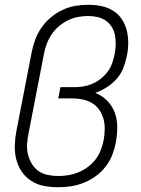

<svg xmlns="http://www.w3.org/2000/svg" viewBox="-20 -772 590 804"><path d="M224 12Q193 12 164 6.5Q135 1 111 -14.5Q87 -30 71 -53.5Q55 -77 48 -105Q41 -133 42 -163.5Q43 -194 49 -225L113 -555Q118 -581 128 -607.5Q138 -634 154.5 -657.5Q171 -681 194 -700Q217 -719 243 -731Q269 -743 296 -747.5Q323 -752 350 -752Q378 -752 404.5 -746.5Q431 -741 453 -727.5Q475 -714 489.5 -692.5Q504 -671 510.5 -645.5Q517 -620 517 -592.5Q517 -565 511 -537Q506 -512 496.5 -487.5Q487 -463 469 -442.5Q451 -422 427.5 -407Q404 -392 379 -383Q407 -372 428.5 -350.5Q450 -329 460.5 -300.5Q471 -272 471 -240Q471 -208 465 -175Q460 -149 450 -123Q440 -97 422 -74Q404 -51 380.5 -34Q357 -17 330.5 -6.5Q304 4 277 8Q250 12 224 12ZM225 -35Q246 -35 267 -38.5Q288 -42 308.5 -50.5Q329 -59 348 -73Q367 -87 380.5 -105Q394 -123 402 -143.5Q410 -164 414 -185Q418 -207 418.5 -230Q419 -253 413.5 -273.5Q408 -294 396 -311.5Q384 -329 366 -340Q348 -351 326.5 -355.5Q305 -360 282 -360H224L233 -407H291Q310 -407 329 -410Q348 -413 366.5 -421Q385 -429 401.5 -442Q418 -455 430.5 -471.5Q443 -488 449.5 -507Q456 -526 460 -545Q464 -565 464.5 -585Q465 -605 461.5 -624Q458 -643 448 -659Q438 -675 423 -685.5Q408 -696 389 -700.5Q370 -705 349 -705Q328 -705 306.5 -701Q285 -697 264.5 -687Q244 -677 226 -661.5Q208 -646 195.5 -627Q183 -608 175.5 -587.5Q168 -567 164 -546L100 -216Q95 -193 93.5 -170Q92 -147 97 -126Q102 -105 113 -86.5Q124 -68 141 -56Q158 -44 180 -39.5Q202 -35 225 -35Z"/></svg>

Font: Lode Dark Term
Style: Italic
Weight: 400
Italic angle: -11°
Monospace: yes
Designer: Belleve Invis
Foundry: Belleve Invis
Version: Version 29.2.0